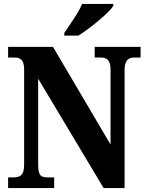

<svg xmlns="http://www.w3.org/2000/svg" viewBox="-20 -951 741 971"><path d="M305 -784V-771H377C437 -809 531 -886 553 -921V-931H395C377 -886 332 -825 305 -784ZM21 0H254V-54H220C188 -54 173 -62 173 -118V-553L504 0H610V-596C610 -645 629 -660 658 -660H691V-714H459V-660H492C519 -660 539 -647 539 -600V-220L248 -714H21V-660H54C79 -660 102 -652 102 -600V-118C102 -62 80 -54 47 -54H21Z"/></svg>

Font: Noto Serif Sinhala Condensed ExtraBold
Style: Regular
Weight: 800
Width: 3
Designer: Jelle Bosma - Monotype Design Team
Foundry: Monotype Imaging Inc.
Version: Version 2.007